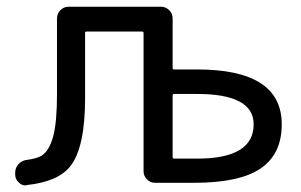

<svg xmlns="http://www.w3.org/2000/svg" viewBox="-20 -567 899 574"><path d="M500 -286.1Q496.1 -286.1 496.1 -281.2V-97.7Q496.1 -92.8 500 -92.8H569.3Q738.3 -92.8 738.3 -195.3Q738.3 -286.1 569.3 -286.1ZM150.4 -511.7Q150.4 -526.4 160.6 -536.6Q170.9 -546.9 185.5 -546.9H460.9Q475.6 -546.9 485.8 -536.6Q496.1 -526.4 496.1 -511.7V-363.3Q496.1 -359.4 500 -359.4H569.3Q822.3 -359.4 822.3 -195.3Q822.3 -106.4 759.3 -63.5Q696.3 -20.5 560.5 -20.5H443.4Q429.7 -20.5 419.4 -30.8Q409.2 -41 409.2 -54.7V-468.8Q409.2 -472.7 404.3 -472.7H238.3Q234.4 -472.7 234.4 -468.8V-274.4Q234.4 -126 190.4 -70.3Q153.3 -23.4 59.6 -13.7Q57.6 -12.7 55.7 -12.7Q44.9 -12.7 36.1 -21.5Q25.4 -31.2 25.4 -44.9V-50.8Q25.4 -65.4 35.2 -76.2Q44.9 -86.9 59.6 -88.9Q89.8 -92.8 104.5 -101.6Q127 -116.2 138.7 -158.2Q150.4 -200.2 150.4 -286.1Z"/></svg>

Font: Gen Jyuu GothicL Regular
Style: Regular
Weight: 400
Designer: [Source Han Sans]
Ryoko NISHIZUKA  (kana & ideographs); Paul D. Hunt (Latin, Greek & Cyrillic); Wenlong ZHANG  (bopomofo
Version: Version 1.002.20150607